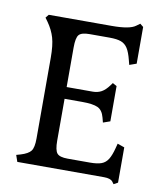

<svg xmlns="http://www.w3.org/2000/svg" viewBox="-86 -822 782 917"><g transform="rotate(10 305.0 -363.5)"><path d="M527 25 519 14Q508 0 477 0H56L45 -32L66 -38Q102 -49 114.5 -65.5Q127 -82 127 -126V-517Q127 -578 116.5 -614Q106 -650 82 -684L69 -702L82 -718H388Q474 -718 502 -739L520 -752L536 -739V-561L502 -549L496 -572Q487 -608 475 -627Q463 -646 443 -653.5Q423 -661 387 -661H290Q251 -661 238.5 -646.5Q226 -632 226 -585V-393H353Q376 -393 394.5 -403Q413 -413 432 -439L440 -450L460 -439V-268L426 -256L420 -279Q411 -314 387.5 -325Q364 -336 311 -336H226V-133Q226 -87 238.5 -72Q251 -57 290 -57H398Q434 -57 454 -64.5Q474 -72 486 -91.5Q498 -111 507 -146L513 -169L547 -157V14Z"/></g></svg>

Font: Gabriela
Style: Regular
Weight: 400
Designer: Eduardo Rodriguez Tunni
Foundry: Eduardo Rodriguez Tunni
Version: Version 2.001;gftools[0.9.26]